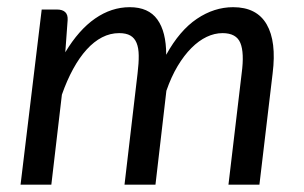

<svg xmlns="http://www.w3.org/2000/svg" viewBox="-20 -504 831 524"><path d="M36.1 0 93.8 -478H135.7Q150.4 -478 158 -470.9Q165.5 -463.9 164.6 -449.2L158.2 -361.3Q194.8 -422.4 239.5 -453.4Q284.2 -484.4 334 -484.4Q385.3 -484.4 409.4 -450.9Q433.6 -417.5 433.6 -354.5Q470.2 -420.9 517.3 -452.6Q564.5 -484.4 616.2 -484.4Q680.7 -484.4 707.8 -437.5Q734.9 -390.6 724.1 -304.2L688 0H603.5L639.6 -304.2Q647 -359.9 636 -386.7Q625 -413.6 587.4 -413.6Q565.4 -413.6 543.9 -403.3Q522.5 -393.1 502.4 -373Q482.4 -353 464.8 -323.7Q447.3 -294.4 434.1 -256.3L404.3 0H319.8L355.5 -304.2Q358.9 -332 358.6 -352.5Q358.4 -373 352.8 -386.7Q347.2 -400.4 335.7 -407Q324.2 -413.6 305.2 -413.6Q280.8 -413.6 258.5 -402.1Q236.3 -390.6 216.6 -368.9Q196.8 -347.2 179.7 -315.9Q162.6 -284.7 148.9 -245.6L120.1 0Z"/></svg>

Font: Carlito
Style: Italic
Weight: 400
Italic angle: -7°
Designer: Lukasz Dziedzic
Foundry: tyPoland Lukasz Dziedzic
Version: Version 1.104